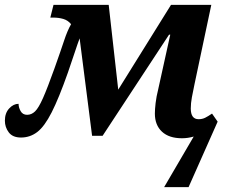

<svg xmlns="http://www.w3.org/2000/svg" viewBox="-20 -556 929 786"><path d="M773 3Q749 10 725 10Q672 10 643 -17Q614 -44 614 -91Q614 -108 617 -134Q620 -160 628 -192L677 -414H672L400 0H357L306 -399Q298 -378 287 -344.5Q276 -311 258 -259Q221 -154 191.5 -96Q162 -38 132.5 -15.5Q103 7 66 7Q32 7 16 -14Q0 -35 0 -62Q0 -93 17.5 -112Q35 -131 56 -131Q56 -116 64.5 -101Q73 -86 91 -86Q109 -86 123.5 -100Q138 -114 156 -154.5Q174 -195 203 -276Q229 -349 242.5 -390Q256 -431 271 -457Q258 -473 239 -478.5Q220 -484 198 -484H186L199 -536H425L464 -189L680 -536H845L776 -210Q770 -182 765.5 -157.5Q761 -133 761 -112Q761 -68 793 -68Q808 -68 820 -74Q832 -80 848 -91L871 -58L752 210H652Z"/></svg>

Font: Noto Serif SemiCondensed
Style: Bold Italic
Weight: 700
Width: 4
Italic angle: -12°
Designer: Monotype Design Team
Foundry: Monotype Imaging Inc.
Version: Version 2.014